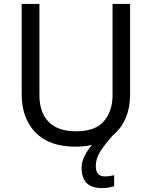

<svg xmlns="http://www.w3.org/2000/svg" viewBox="-20 -734 771 974"><path d="M466 107Q466 136 478 148.5Q490 161 511 161Q528 161 539.5 158.5Q551 156 559 155V211Q545 215 531 217.5Q517 220 497 220Q444 220 419 194Q394 168 394 117Q394 86 410 55.5Q426 25 447 1Q408 10 362 10Q229 10 159.5 -62.5Q90 -135 90 -254V-714H180V-251Q180 -164 226.5 -116Q273 -68 367 -68Q464 -68 507.5 -119.5Q551 -171 551 -252V-714H640V-252Q640 -189 618 -136Q596 -83 552 -47Q508 3 487 37.5Q466 72 466 107Z"/></svg>

Font: Noto Sans Tifinagh Rhissa Ixa
Style: Regular
Weight: 400
Designer: JamraPatel
Foundry: JamraPatel LLC
Version: Version 2.006; ttfautohint (v1.8.4.7-5d5b)